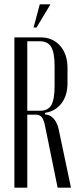

<svg xmlns="http://www.w3.org/2000/svg" viewBox="-20 -873 384 893"><path d="M149.9 -745.1H136.2L165 -853H214.8ZM46.9 -699.2H168Q225.1 -699.2 259.5 -660.2Q293.9 -621.1 293.9 -557.1V-485.8Q293.9 -428.2 265.4 -391.6Q236.8 -355 189 -348.1V-340.8Q212.9 -340.3 230.5 -320.1Q248 -299.8 253.9 -267.1L310.1 0H248L190.9 -280.8Q185.1 -313.5 175.3 -326.7Q165.5 -339.8 147 -339.8H106.9V0H46.9ZM233.9 -473.1V-564.9Q233.9 -627.4 218.3 -654.3Q202.6 -681.2 164.1 -681.2H106.9V-357.9H166Q203.6 -357.9 218.8 -384.5Q233.9 -411.1 233.9 -473.1Z"/></svg>

Font: Moniqa Narrow Heading
Style: Regular
Weight: 400
Width: 4
Designer: Rajesh Rajput
Foundry: Rajesh Rajput
Version: Version 1.000